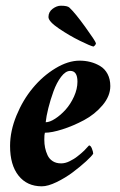

<svg xmlns="http://www.w3.org/2000/svg" viewBox="-20 -653 425 679"><path d="M310.5 -488.3Q299.3 -490.7 262.5 -508.8Q225.6 -526.9 188.5 -552Q151.4 -577.1 151.4 -592.8Q151.4 -610.8 166 -621.8Q180.7 -632.8 195.3 -632.8Q218.8 -632.8 225.6 -626Q245.6 -607.4 281.2 -558.1Q316.9 -508.8 319.3 -500Q318.4 -493.2 310.5 -488.3ZM261.7 -438.5Q281.7 -438.5 299.8 -433.8Q317.9 -429.2 334.2 -419.4Q350.6 -409.7 360.4 -391.4Q370.1 -373 370.1 -348.6Q370.1 -313.5 342.8 -281Q315.4 -248.5 276.9 -228Q238.3 -207.5 200.7 -195.6Q163.1 -183.6 138.7 -183.6Q136.7 -177.7 136.7 -159.2Q136.7 -144 139.4 -130.6Q142.1 -117.2 148.2 -104Q154.3 -90.8 166.5 -83Q178.7 -75.2 196.3 -75.2Q203.1 -75.2 210.9 -77.1Q218.8 -79.1 226.1 -82.8Q233.4 -86.4 240.7 -90.8Q248 -95.2 254.6 -100.6Q261.2 -106 267.1 -110.8Q272.9 -115.7 278.1 -120.8Q283.2 -126 286.1 -129.4Q289.1 -132.8 292 -135.7L294.9 -138.7Q300.8 -138.7 305.2 -127.2Q309.6 -115.7 309.6 -109.4Q304.2 -100.6 283.9 -82Q263.7 -63.5 237.3 -43.7Q210.9 -23.9 180.2 -9Q149.4 5.9 127.9 5.9Q75.7 5.9 45.7 -31.7Q15.6 -69.3 15.6 -136.7Q15.6 -189.5 38.3 -244.6Q61 -299.8 96.2 -342Q131.3 -384.3 176 -411.4Q220.7 -438.5 261.7 -438.5ZM141.6 -220.7Q155.8 -220.7 175 -233.2Q194.3 -245.6 211.9 -265.1Q229.5 -284.7 241.7 -311.5Q253.9 -338.4 253.9 -364.3Q253.9 -402.3 228.5 -402.3Q211.9 -402.3 196 -381.3Q180.2 -360.4 169.2 -330.1Q158.2 -299.8 150.9 -270.5Q143.6 -241.2 141.6 -220.7Z"/></svg>

Font: Amiri
Style: Bold Slanted
Weight: 700
Italic angle: 9°
Designer: Khaled Hosny
Version: Version 000.107